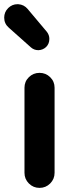

<svg xmlns="http://www.w3.org/2000/svg" viewBox="-38 -914 361 934"><path d="M81.1 -73.2V-487.3Q81.1 -517.6 102.5 -538.6Q124 -559.6 154.3 -559.6Q184.6 -559.6 206.1 -538.6Q227.5 -517.6 227.5 -487.3V-73.2Q227.5 -43 206.1 -21.5Q184.6 0 154.3 0Q124 0 102.5 -21.5Q81.1 -43 81.1 -73.2ZM186.5 -685.5Q170.9 -670.9 149.4 -669.9Q148.4 -669.9 148.4 -669.9Q127.9 -669.9 112.3 -683.6L4.9 -779.3Q-17.6 -798.8 -17.6 -828.1Q-17.6 -855.5 2 -875Q21.5 -893.6 46.9 -893.6Q48.8 -893.6 50.8 -893.6Q79.1 -891.6 96.7 -870.1L189.5 -759.8Q202.1 -744.1 202.1 -724.6Q202.1 -701.2 186.5 -685.5Z"/></svg>

Font: Gen Jyuu GothicX Bold
Style: Bold
Weight: 700
Designer: Ryoko NISHIZUKA (kana &amp; ideographs); Paul D. Hunt (Latin, Greek &amp; Cyrillic); Wenlong ZHANG (bopomofo); Sandoll C
Version: Version 1.058.20140828